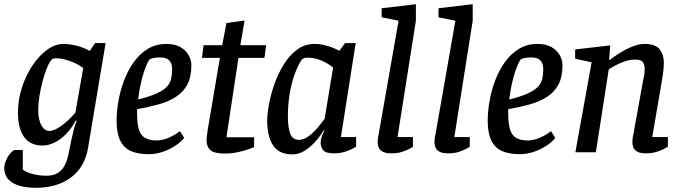

<svg xmlns="http://www.w3.org/2000/svg" viewBox="-37 -721 3231 909"><path d="M134 168Q61 168 22 144Q-17 120 -17 74Q-17 63 -12.5 49.5Q-8 36 -1.5 24Q5 12 14 2.5Q23 -7 31 -11H71V82Q87 95 119 103Q151 111 183 111Q225 111 250 87.5Q275 64 286 14Q294 -27 301 -59Q308 -91 314 -114Q320 -137 326 -148L322 -151Q292 -95 249.5 -63.5Q207 -32 163 -32Q107 -32 77.5 -72Q48 -112 48 -189Q48 -248 66.5 -305.5Q85 -363 116 -410Q147 -457 185.5 -485Q224 -513 264 -513Q293 -513 326 -504.5Q359 -496 388 -480L413 -517H463L380 -22Q366 68 300.5 118Q235 168 134 168ZM197 -101Q219 -101 253 -125Q287 -149 320 -188L357 -399Q327 -421 291.5 -433Q256 -445 232 -445Q219 -445 214.5 -443.5Q210 -442 205 -436Q193 -420 182.5 -392.5Q172 -365 163.5 -332Q155 -299 149.5 -265Q144 -231 144 -201Q144 -154 159 -127.5Q174 -101 197 -101Z M668 9Q616 9 582.5 -6Q549 -21 532 -56Q515 -91 515 -148Q515 -192 523.5 -241.5Q532 -291 550 -339Q568 -387 596 -426.5Q624 -466 662.5 -489.5Q701 -513 751 -513Q792 -513 818 -497.5Q844 -482 856.5 -459Q869 -436 869 -413Q869 -357 850 -321Q831 -285 796 -262.5Q761 -240 714.5 -227Q668 -214 612 -204V-184Q612 -135 621 -107Q630 -79 651 -67.5Q672 -56 705 -56Q730 -56 759.5 -68Q789 -80 815 -100L835 -68Q817 -46 789 -28.5Q761 -11 729.5 -1Q698 9 668 9ZM617 -250Q673 -264 705.5 -279Q738 -294 753.5 -311Q769 -328 773.5 -348.5Q778 -369 778 -393Q778 -408 773.5 -420.5Q769 -433 756.5 -441Q744 -449 720 -449Q702 -449 688 -446Q674 -443 669 -437Q657 -417 646.5 -386.5Q636 -356 628.5 -320.5Q621 -285 617 -250Z M1026 6Q979 6 960 -9.5Q941 -25 941 -59Q941 -67 943 -80.5Q945 -94 946 -104L1004 -447H919L927 -507H1015L1035 -612L1121 -624L1101 -507H1223L1215 -447H1092L1035 -71H1166V-25Q1163 -23 1142.5 -15.5Q1122 -8 1091.5 -1Q1061 6 1026 6Z M1347 10Q1285 10 1256.5 -32Q1228 -74 1228 -150Q1228 -182 1236.5 -228Q1245 -274 1262.5 -323.5Q1280 -373 1306.5 -416Q1333 -459 1369.5 -486Q1406 -513 1452 -513Q1477 -513 1501 -507Q1525 -501 1543.5 -493Q1562 -485 1570 -481L1597 -517H1647L1577 -72H1649V-27Q1647 -25 1632 -17Q1617 -9 1594.5 -2Q1572 5 1543 5Q1506 5 1493.5 -9.5Q1481 -24 1481 -46Q1481 -59 1485.5 -72.5Q1490 -86 1499 -103L1496 -105Q1480 -77 1456 -50.5Q1432 -24 1404.5 -7Q1377 10 1347 10ZM1379 -59Q1401 -59 1423.5 -75.5Q1446 -92 1466 -115.5Q1486 -139 1500 -159L1540 -401Q1518 -420 1485.5 -434Q1453 -448 1419 -448Q1407 -448 1401 -445Q1395 -442 1391 -438Q1372 -409 1357 -366.5Q1342 -324 1334 -274Q1326 -224 1326 -171Q1326 -117 1337 -88Q1348 -59 1379 -59Z M1817 5Q1793 5 1778.5 -1Q1764 -7 1757.5 -19.5Q1751 -32 1751 -48Q1751 -57 1752 -66Q1753 -75 1755 -81L1850 -623L1770 -639V-682L1932 -701V-623L1845 -72H1918V-26Q1916 -25 1902 -17Q1888 -9 1866.5 -2Q1845 5 1817 5Z M2086 5Q2062 5 2047.5 -1Q2033 -7 2026.5 -19.5Q2020 -32 2020 -48Q2020 -57 2021 -66Q2022 -75 2024 -81L2119 -623L2039 -639V-682L2201 -701V-623L2114 -72H2187V-26Q2185 -25 2171 -17Q2157 -9 2135.5 -2Q2114 5 2086 5Z M2425 9Q2373 9 2339.5 -6Q2306 -21 2289 -56Q2272 -91 2272 -148Q2272 -192 2280.5 -241.5Q2289 -291 2307 -339Q2325 -387 2353 -426.5Q2381 -466 2419.5 -489.5Q2458 -513 2508 -513Q2549 -513 2575 -497.5Q2601 -482 2613.5 -459Q2626 -436 2626 -413Q2626 -357 2607 -321Q2588 -285 2553 -262.5Q2518 -240 2471.5 -227Q2425 -214 2369 -204V-184Q2369 -135 2378 -107Q2387 -79 2408 -67.5Q2429 -56 2462 -56Q2487 -56 2516.5 -68Q2546 -80 2572 -100L2592 -68Q2574 -46 2546 -28.5Q2518 -11 2486.5 -1Q2455 9 2425 9ZM2374 -250Q2430 -264 2462.5 -279Q2495 -294 2510.5 -311Q2526 -328 2530.5 -348.5Q2535 -369 2535 -393Q2535 -408 2530.5 -420.5Q2526 -433 2513.5 -441Q2501 -449 2477 -449Q2459 -449 2445 -446Q2431 -443 2426 -437Q2414 -417 2403.5 -386.5Q2393 -356 2385.5 -320.5Q2378 -285 2374 -250Z M3021 5Q2997 5 2983 -1.5Q2969 -8 2963 -20Q2957 -32 2957 -49Q2957 -57 2958 -66Q2959 -75 2961 -82L3009 -347Q3012 -357 3013.5 -370Q3015 -383 3015 -396Q3015 -416 3006 -427.5Q2997 -439 2970 -439Q2944 -439 2918 -429.5Q2892 -420 2872.5 -409Q2853 -398 2845 -392L2784 0H2687L2764 -426L2686 -443V-487L2852 -506L2847 -437H2850Q2862 -447 2881.5 -460Q2901 -473 2923 -485Q2945 -497 2969 -505Q2993 -513 3015 -513Q3067 -513 3086.5 -487Q3106 -461 3106 -424Q3106 -411 3104.5 -395.5Q3103 -380 3101 -366Q3099 -352 3097 -341L3051 -72H3125V-27Q3123 -25 3108.5 -17Q3094 -9 3071.5 -2Q3049 5 3021 5Z"/></svg>

Font: Faustina Medium
Style: Italic
Weight: 500
Italic angle: -8°
Designer: Alfonso Garcia
Foundry: http://www.omnibus-type.com
Version: Version 1.200